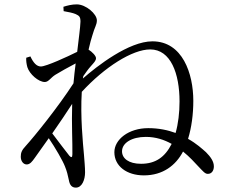

<svg xmlns="http://www.w3.org/2000/svg" viewBox="-20 -808 1040 878"><path d="M625 -59C568 -59 538 -84 538 -116C538 -154 582 -182 647 -182C692 -182 731 -169 765 -150C734 -89 691 -59 625 -59ZM311 -103C311 -87 306 -86 297 -96C283 -113 248 -160 219 -198C251 -244 283 -291 310 -333C307 -242 312 -151 311 -103ZM361 -460C373 -477 384 -493 396 -506C409 -521 419 -530 419 -542C419 -553 401 -571 385 -581C391 -609 398 -632 402 -645C413 -685 423 -694 423 -715C423 -744 373 -788 331 -788C309 -788 289 -783 270 -777L271 -757C294 -753 313 -749 325 -744C342 -736 348 -732 348 -709C347 -681 340 -632 333 -571C289 -549 191 -504 167 -504C148 -504 133 -520 119 -550L100 -544C99 -530 101 -516 105 -501C115 -469 156 -433 185 -433C202 -433 212 -453 233 -466C257 -481 292 -500 326 -518C322 -489 319 -458 316 -427C247 -320 138 -185 98 -141C79 -121 75 -109 75 -91C75 -71 87 -56 102 -56C117 -56 127 -69 139 -86C158 -112 180 -143 203 -176C233 -132 267 -73 277 -47C286 -25 290 -8 295 16C299 39 309 50 327 50C355 50 369 14 369 -20C369 -42 366 -74 364 -100C359 -155 347 -275 354 -388C458 -501 585 -582 667 -582C761 -582 801 -471 801 -344C801 -293 795 -242 783 -200C748 -213 706 -222 658 -222C568 -222 503 -170 503 -112C503 -48 560 -6 638 -6C725 -6 784 -52 817 -115C848 -90 871 -64 886 -48C908 -25 918 -12 931 -13C948 -13 958 -28 958 -47C958 -69 944 -90 922 -112C905 -127 878 -152 840 -173C856 -225 864 -286 864 -347C864 -471 815 -619 677 -619C569 -619 424 -506 359 -449Z"/></svg>

Font: Source Han Serif K
Style: Regular
Weight: 400
Designer: Ryoko NISHIZUKA 西塚涼子 (kana & ideographs); Frank Grießhammer (Latin, Greek & Cyrillic); Wenlong ZHANG 张文龙 (bopomofo); San
Foundry: Adobe Systems Incorporated
Version: Version 1.001;PS 1.001;hotconv 16.6.54;makeotf.lib2.5.65590